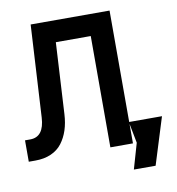

<svg xmlns="http://www.w3.org/2000/svg" viewBox="-90 -781 917 997"><g transform="rotate(-10 368.5 -282.5)"><path d="M554.2 -700.2V-112.8H727.1L649.9 134.8H535.2L574.2 0L554.2 -103V0H435.1V-586.9H251L230 -210.9Q227.5 -165 215.3 -127.7Q203.1 -90.3 180.9 -61Q158.7 -31.7 122.8 -15.9Q86.9 0 40 0H4.9V-112.8H32.2Q105.5 -112.8 110.8 -214.8L138.2 -700.2Z"/></g></svg>

Font: Cakra Normal
Style: Regular
Weight: 400
Designer: Lucia Kollert, Vojtech Kollert
Foundry: OoM Type
Version: Version 1.000;Glyphs 3.1.1 (3148)